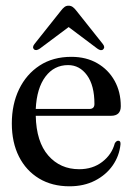

<svg xmlns="http://www.w3.org/2000/svg" viewBox="-20 -644 465 674"><path d="M404 -271Q404 -237.5 369.5 -237.5H105.5Q107.5 -146 149.5 -98Q191.5 -50 258 -50Q305.5 -50 339 -75.8Q372.5 -101.5 383 -141Q388.5 -150 395 -150Q404 -150 403 -137.5Q399 -97 375.8 -63.5Q352.5 -30 313.5 -10Q274.5 10 224 10Q162.5 10 117 -17.5Q71.5 -45 46.5 -94.5Q21.5 -144 21.5 -210.5Q21.5 -278 47 -330.8Q72.5 -383.5 119.2 -414Q166 -444.5 230.5 -444.5Q282.5 -444.5 321.5 -422Q360.5 -399.5 382.2 -360.5Q404 -321.5 404 -271ZM219 -415.5Q170 -415.5 139.5 -375Q109 -334.5 105.5 -261.5H293.5Q311.5 -261.5 311.5 -279Q311.5 -344 285.5 -379.8Q259.5 -415.5 219 -415.5ZM120 -473.5Q107 -464.5 99.5 -470.5Q92 -478 101 -489.5L194 -606.5Q200.5 -615 206.5 -619.5Q212.5 -624 220.5 -624Q229 -624 235.2 -619.5Q241.5 -615 248 -606.5L341 -489.5Q350 -478 342 -470.5Q334.5 -464 321.5 -473.5L221 -549Z"/></svg>

Font: Fraunces 144pt S050
Style: Regular
Weight: 400
Version: Version 1.000; ttfautohint (v1.8.3)